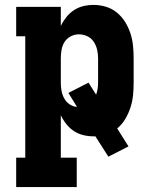

<svg xmlns="http://www.w3.org/2000/svg" viewBox="-20 -548 640 783"><path d="M46 215V95H83V-400H46V-520H228V-442Q237 -461 250.5 -478Q264 -495 281.5 -506.5Q299 -518 319.5 -523Q340 -528 362 -528Q387 -528 412 -520.5Q437 -513 457 -496.5Q477 -480 490.5 -458Q504 -436 512 -411.5Q520 -387 522.5 -361.5Q525 -336 525 -310V-210Q525 -184 522.5 -159Q520 -134 512 -109.5Q504 -85 491 -63Q478 -41 458 -24L504 49L422 91L369 8H362Q340 8 319.5 3Q299 -2 281.5 -13.5Q264 -25 250.5 -42Q237 -59 228 -78V95H293V215ZM294 -112 259 -169 341 -211 372 -162Q376 -173 378 -185.5Q380 -198 380 -210V-310Q380 -328 376 -345.5Q372 -363 362 -378Q352 -393 335.5 -400.5Q319 -408 301 -408Q284 -408 268 -399.5Q252 -391 243 -376.5Q234 -362 231 -344.5Q228 -327 228 -310V-210Q228 -194 231 -177.5Q234 -161 242 -146.5Q250 -132 264 -122.5Q278 -113 294 -112Z"/></svg>

Font: Iosevka Etoile Heavy
Style: Regular
Weight: 900
Designer: Belleve Invis
Foundry: Belleve Invis
Version: Version 22.1.2; ttfautohint (v1.8.4)